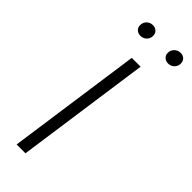

<svg xmlns="http://www.w3.org/2000/svg" viewBox="-283 -895 922 922"><g transform="rotate(45 178.0 -434.0)"><path d="M133 0H73L170 -685H230ZM87 -824Q87 -843 99.5 -855.5Q112 -868 131 -868Q147 -868 157.5 -858Q168 -848 168 -832Q168 -814 155.5 -801.5Q143 -789 124 -789Q108 -789 97.5 -799Q87 -809 87 -824ZM275 -824Q275 -843 288 -855.5Q301 -868 320 -868Q336 -868 346 -858Q356 -848 356 -832Q356 -814 343.5 -801.5Q331 -789 312 -789Q296 -789 285.5 -799Q275 -809 275 -824Z"/></g></svg>

Font: Fira Sans Light
Style: Italic
Weight: 300
Italic angle: -8°
Designer: bBox Type GmbH & Carrois Corporate GbR & Edenspiekermann AG
Foundry: bBox Type GmbH & Carrois Corporate GbR & Edenspiekermann AG
Version: Version 4.301